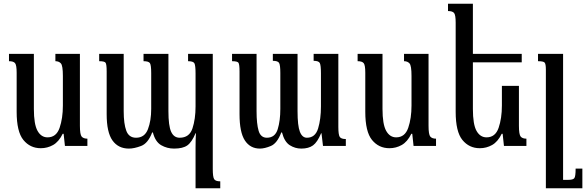

<svg xmlns="http://www.w3.org/2000/svg" viewBox="-20 -780 3132 1026"><path d="M315 -65Q294 -22 263.5 -5Q233 12 198 12Q141 12 105 -32Q69 -76 69 -183V-391Q69 -432 60.5 -442.5Q52 -453 28 -453V-492H161V-198Q161 -116 180.5 -81Q200 -46 234 -46Q281 -46 298.5 -97Q316 -148 316 -216V-374Q316 -429 305.5 -441Q295 -453 276 -453V-492H407V-108Q407 -61 416.5 -50Q426 -39 447 -39V0H327L320 -65Z M985 -453V-492H1117V123Q1117 166 1124.5 177.5Q1132 189 1157 189V226H1025V8Q1025 -11 1025.5 -30Q1026 -49 1027 -68H1025Q1005 -20 981 -3Q957 14 910 14Q873 14 841.5 -4Q810 -22 797 -72H793Q771 -14 734 0Q697 14 669 14Q612 14 581 -29.5Q550 -73 550 -170V-398Q550 -437 544 -445Q538 -453 510 -453V-492H641V-186Q641 -118 655 -81Q669 -44 707 -44Q753 -44 770.5 -89.5Q788 -135 788 -198V-389Q788 -431 781.5 -442Q775 -453 747 -453V-492H880V-186Q880 -108 894.5 -76Q909 -44 940 -44Q992 -44 1008.5 -94Q1025 -144 1025 -211V-387Q1025 -430 1019 -441.5Q1013 -453 985 -453Z M1656 -455V-492H1788V-102Q1788 -60 1795.5 -48.5Q1803 -37 1828 -37V0H1706L1698 -68H1696Q1676 -20 1652.5 -3Q1629 14 1590 14Q1557 14 1528.5 -4Q1500 -22 1487 -72H1483Q1461 -14 1427.5 0Q1394 14 1369 14Q1317 14 1288.5 -29.5Q1260 -73 1260 -170V-398Q1260 -437 1254 -445Q1248 -453 1220 -453V-492H1351V-186Q1351 -118 1362 -81Q1373 -44 1406 -44Q1450 -44 1464 -89.5Q1478 -135 1478 -198V-390Q1478 -432 1471.5 -443.5Q1465 -455 1438 -455V-492H1570V-186Q1570 -108 1582.5 -76Q1595 -44 1620 -44Q1665 -44 1680 -94Q1695 -144 1695 -211V-388Q1695 -431 1689 -443Q1683 -455 1656 -455Z M2178 -65Q2157 -22 2126.5 -5Q2096 12 2061 12Q2004 12 1968 -32Q1932 -76 1932 -183V-391Q1932 -432 1923.5 -442.5Q1915 -453 1891 -453V-492H2024V-198Q2024 -116 2043.5 -81Q2063 -46 2097 -46Q2144 -46 2161.5 -97Q2179 -148 2179 -216V-374Q2179 -429 2168.5 -441Q2158 -453 2139 -453V-492H2270V-108Q2270 -61 2279.5 -50Q2289 -39 2310 -39V0H2190L2183 -65Z M2661 -65Q2640 -22 2609.5 -5Q2579 12 2544 12Q2487 12 2451 -32Q2415 -76 2415 -183V-659Q2415 -700 2406.5 -710.5Q2398 -721 2374 -721V-760H2507V-492H2768V-447H2507V-198Q2507 -115 2526.5 -80.5Q2546 -46 2580 -46Q2627 -46 2644.5 -97Q2662 -148 2662 -216V-321H2753V-108Q2753 -61 2762.5 -50Q2772 -39 2793 -39V0H2673L2666 -65Z M3092 226H2897V-408Q2897 -439 2890 -446Q2883 -453 2855 -453V-492H2989V181H3018Q3042 181 3049 172Q3056 163 3056 121H3092Z"/></svg>

Font: Noto Serif Armenian Condensed Regular
Style: Regular
Weight: 400
Width: 3
Designer: Monotype Design Team
Foundry: Monotype Imaging Inc.
Version: Version 1.900